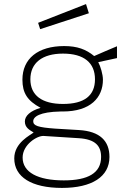

<svg xmlns="http://www.w3.org/2000/svg" viewBox="-20 -751 644 942"><path d="M402 -731 167 -639 177 -608 416 -686ZM284 171C431 171 517 116 517 19C517 -59 471 -107 367 -113L250 -120C167 -126 143 -134 143 -156C143 -178 174 -202 277 -204H288C425 -204 485 -273 485 -360C485 -386 473 -426 462 -446L554 -466V-524C541 -519 455 -482 442 -476C402 -509 359 -525 295 -525C166 -525 90 -463 90 -360C90 -295 114 -257 179 -222C129 -207 102 -183 102 -155C102 -124 126 -113 145 -101C130 -88 50 -52 50 26C50 117 134 171 284 171ZM289 -241C186 -241 129 -283 129 -362C129 -442 187 -488 289 -488C392 -488 446 -443 446 -362C446 -282 394 -241 289 -241ZM293 134C165 134 91 94 91 22C91 -42 163 -86 194 -84L366 -73C448 -68 476 -35 476 19C476 98 412 134 293 134Z"/></svg>

Font: United Sans Thin
Style: Regular
Weight: 100
Designer: Pablo Impallari, Rodrigo Fuenzalida (Modified by Dan O. Williams)
Version: Version 1.000;PS 001.000;hotconv 1.0.88;makeotf.lib2.5.64775